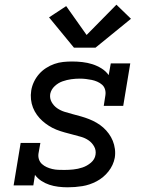

<svg xmlns="http://www.w3.org/2000/svg" viewBox="-20 -790 640 818"><path d="M268 8Q248 8 228 5.5Q208 3 190 -3Q172 -9 156 -19.5Q140 -30 129 -45L122 0H38L68 -181H152L144 -136Q142 -123 146 -111Q150 -99 159 -91Q168 -83 179 -78Q190 -73 202.5 -70Q215 -67 228 -66.5Q241 -66 254 -66Q273 -66 292.5 -68Q312 -70 331.5 -76.5Q351 -83 367.5 -97Q384 -111 387 -131Q390 -150 381 -166Q372 -182 357.5 -192Q343 -202 325.5 -207Q308 -212 290.5 -216.5Q273 -221 255 -226Q237 -231 220.5 -237.5Q204 -244 189 -253.5Q174 -263 161 -274.5Q148 -286 137.5 -300.5Q127 -315 120.5 -331.5Q114 -348 112 -366.5Q110 -385 113 -404Q116 -423 124.5 -441Q133 -459 146 -474Q159 -489 176 -500Q193 -511 211.5 -517.5Q230 -524 249 -526Q268 -528 287 -528Q309 -528 331 -525.5Q353 -523 373.5 -516.5Q394 -510 412.5 -498.5Q431 -487 443 -470L452 -520H535L505 -339H422L429 -384Q431 -397 427.5 -409Q424 -421 415 -429Q406 -437 394.5 -442Q383 -447 371 -449.5Q359 -452 346 -453.5Q333 -455 320 -455Q302 -455 283.5 -452.5Q265 -450 246.5 -443.5Q228 -437 213 -423Q198 -409 194 -390Q191 -371 200 -355Q209 -339 223.5 -329Q238 -319 255.5 -313.5Q273 -308 290.5 -303.5Q308 -299 325.5 -294Q343 -289 359.5 -282.5Q376 -276 391.5 -267Q407 -258 420 -246.5Q433 -235 443.5 -220.5Q454 -206 460.5 -190Q467 -174 469.5 -155.5Q472 -137 469 -118Q463 -86 442 -59.5Q421 -33 391.5 -17.5Q362 -2 331 3Q300 8 268 8ZM295 -587 189 -716 262 -764 349 -641 476 -770 538 -710 387 -587Z"/></svg>

Font: Iosevka Etoile Oblique
Style: Regular
Weight: 400
Italic angle: -9°
Designer: Belleve Invis
Foundry: Belleve Invis
Version: Version 15.5.2; ttfautohint (v1.8.4)